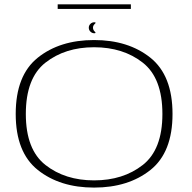

<svg xmlns="http://www.w3.org/2000/svg" viewBox="-20 -867 892 892"><path d="M417 4.5Q576 4.5 678.8 -77.2Q781.5 -159 781.5 -337.5Q781.5 -516.5 678.8 -598.8Q576 -681 417 -681Q258 -681 155.5 -599Q53 -517 53 -337.5Q53 -159 155.8 -77.2Q258.5 4.5 417 4.5ZM417 -29Q282.5 -29 191.2 -100.5Q100 -172 100 -337.5Q100 -504.5 191.2 -576Q282.5 -647.5 417 -647.5Q552 -647.5 643.2 -576Q734.5 -504.5 734.5 -337.5Q734.5 -172 643.2 -100.5Q552 -29 417 -29ZM418 -712.5Q428.5 -712.5 420.2 -720.2Q412 -728 412 -738.5Q412 -748.5 420.5 -756Q429 -763.5 418 -763.5Q407.5 -763.5 400 -756Q392.5 -748.5 392.5 -738.5Q392.5 -727.5 400.2 -720Q408 -712.5 418 -712.5ZM248 -825.5H588V-847H248Z"/></svg>

Font: Anybody Expanded ExtraLight
Style: Regular
Weight: 250
Width: 7
Version: Version 1.113;gftools[0.9.25]